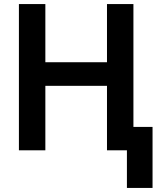

<svg xmlns="http://www.w3.org/2000/svg" viewBox="-20 -726 785 944"><path d="M506 -420V-706H636V-102H730V198H604V13H506V-304H203V13H73V-706H203V-420Z"/></svg>

Font: Repo
Style: DemiBold
Weight: 600
Designer: Stefan Peev
Foundry: Context Ltd
Version: Version 001.000